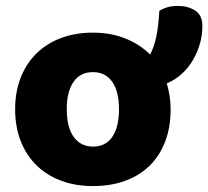

<svg xmlns="http://www.w3.org/2000/svg" viewBox="-20 -611 702 647"><path d="M555 -243Q555 -181 536 -132.5Q517 -84 482.5 -51Q448 -18 400 -1Q352 16 293 16Q234 16 186 -2Q138 -20 103.5 -53.5Q69 -87 50 -135Q31 -183 31 -243Q31 -302 50 -350Q69 -398 103.5 -431.5Q138 -465 186 -483Q234 -501 293 -501Q353 -501 402 -481.5Q451 -462 486 -427Q500 -455 507 -489Q514 -523 517 -575Q531 -583 545.5 -587Q560 -591 581 -591Q613 -591 637.5 -575.5Q662 -560 662 -523Q662 -494 654 -465Q646 -436 631 -410Q616 -384 593.5 -363Q571 -342 542 -330Q548 -310 551.5 -288Q555 -266 555 -243ZM205 -243Q205 -182 228.5 -149.5Q252 -117 294 -117Q336 -117 358.5 -150Q381 -183 381 -243Q381 -303 358 -335.5Q335 -368 293 -368Q251 -368 228 -335.5Q205 -303 205 -243Z"/></svg>

Font: Baloo Bhaijaan
Style: Regular
Weight: 400
Designer: Devika Bhansali and Ek Type
Foundry: Ek Type
Version: Version 1.443;PS 1.000;hotconv 16.6.51;makeotf.lib2.5.65220;